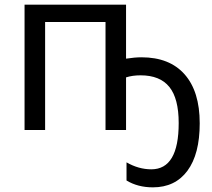

<svg xmlns="http://www.w3.org/2000/svg" viewBox="-20 -556 907 821"><path d="M834 -28.8Q834 103 781.5 174.1Q729 245.1 633.8 245.1Q569.3 245.1 521 215.8V138.2Q572.8 168 627 168Q744.1 168 744.1 -29.8Q744.1 -134.8 704.1 -184.3Q664.1 -233.9 581.1 -233.9Q546.4 -233.9 519 -225.1V0H431.2V-461.9H172.9V0H85V-536.1H519V-305.2Q556.6 -311 585 -311Q705.1 -311 769.5 -238Q834 -165 834 -28.8Z"/></svg>

Font: Noto Sans Southeast Asian
Style: Regular
Weight: 400
Designer: Monotype Design Team
Foundry: Monotype Imaging Inc.
Version: Version 1.06 uh; ttfautohint (v1.4.1)